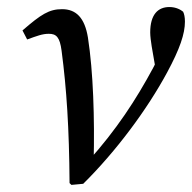

<svg xmlns="http://www.w3.org/2000/svg" viewBox="-20 -513 538 538"><path d="M174.9 0 180.1 5.1 213.2 2C305.4 -89.2 392.2 -206.1 448.2 -309.8C484.2 -376.5 498.2 -418.5 498.2 -452.5C498.2 -464.8 496.2 -474 493.1 -480.2C486.9 -485.3 473.8 -493.3 454.6 -493.3C422.4 -493.3 400.9 -472.1 400.9 -422C400.9 -411.6 403 -396.2 405.1 -382.8L417.3 -312.3L429.9 -365.2C423.9 -351.3 418.8 -341.2 408.9 -322.4C360.8 -233.2 307 -150.4 227.2 -61.4L242.4 -58.6C245.4 -182.2 241.3 -311.6 226.4 -407.8C217.4 -463.1 193.3 -487.3 153.9 -487.3C117.7 -487.3 95.2 -473 43 -427.7L56.1 -402.4C83.8 -412.4 98.8 -418.3 116.7 -418.3C137.6 -418.3 147.6 -409.4 152.6 -370.6C166.6 -264.4 173.8 -154.3 174.9 0Z"/></svg>

Font: Source Serif Variable
Style: Italic
Weight: 389
Italic angle: -12°
Designer: Frank Grießhammer
Foundry: Adobe Systems Incorporated
Version: Version 3.001;hotconv 1.0.111;makeotfexe 2.5.65597